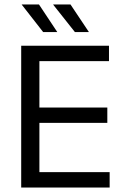

<svg xmlns="http://www.w3.org/2000/svg" viewBox="-20 -845 563 865"><path d="M75.5 0V-639H157.5V0ZM100 0V-69.5H474V0ZM122.5 -291.5V-360.5H463.5V-291.5ZM99.5 -569.5V-639H471V-569.5ZM155.5 -825 237.5 -701.5V-700.5H174.5L78 -824V-825ZM297.5 -825 380 -701.5V-700.5H317.5L220 -823.5V-825Z"/></svg>

Font: Anek Latin
Style: Regular
Weight: 400
Designer: Yesha Goshar
Foundry: Ek Type
Version: Version 1.003